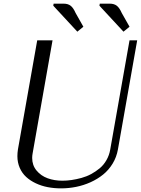

<svg xmlns="http://www.w3.org/2000/svg" viewBox="-20 -1010 763 1040"><path d="M723.1 -791.5 618.7 -200.2Q611.3 -158.7 590.1 -123.8Q568.8 -88.9 538.6 -64.5Q508.3 -40 470.5 -22.9Q432.6 -5.9 392.3 2.2Q352.1 10.3 310.5 10.3Q272.9 10.3 238.5 3.7Q204.1 -2.9 174.1 -17.1Q144 -31.2 121.8 -51.5Q99.6 -71.8 86.9 -100.8Q74.2 -129.9 74.2 -164.1Q74.2 -181.6 77.1 -200.2L181.6 -791.5H264.6L156.7 -179.2Q154.3 -166.5 154.3 -154.3Q154.3 -114.7 178 -86.2Q201.7 -57.6 238 -44.4Q274.4 -31.2 317.9 -31.2Q342.3 -31.2 367.7 -34.9Q393.1 -38.6 420.9 -46.1Q448.7 -53.7 473.6 -67.1Q498.5 -80.6 520 -98.4Q541.5 -116.2 556.6 -142.6Q571.8 -168.9 577.1 -200.2L681.6 -791.5ZM518.6 -979 520.5 -990.2H574.7Q598.1 -990.2 612.8 -978.8Q627.4 -967.3 639.6 -939.5L681.6 -865.2L648.9 -838.4ZM268.6 -979 270.5 -990.2H324.7Q348.1 -990.2 362.8 -978.8Q377.4 -967.3 389.6 -939.5L431.6 -865.2L398.9 -838.4Z"/></svg>

Font: Resagnicto
Style: Italic
Weight: 500
Italic angle: -10°
Version: Version 0.999